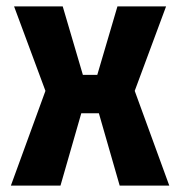

<svg xmlns="http://www.w3.org/2000/svg" viewBox="-20 -580 563 600"><path d="M14 0 122 -296 24 -560H176L239 -346H284L347 -560H499L401 -296L509 0H354L289 -226H234L169 0Z"/></svg>

Font: Tektur SemiCondensed SemiBold
Style: Regular
Weight: 600
Width: 4
Designer: Adam Jagosz
Foundry: Adam Jagosz
Version: Version 1.005;gftools[0.9.30]